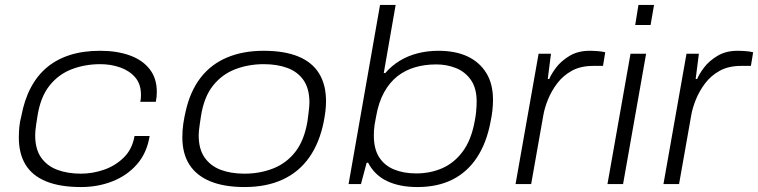

<svg xmlns="http://www.w3.org/2000/svg" viewBox="-20 -743 3060 775"><path d="M307 12Q222 12 166 -11Q110 -34 83 -78.5Q56 -123 56 -188Q56 -209 58 -230.5Q60 -252 66 -274Q78 -339 104 -388.5Q130 -438 169.5 -471Q209 -504 262.5 -521Q316 -538 384 -538Q452 -538 503.5 -519.5Q555 -501 584 -464Q613 -427 613 -372Q613 -362 612 -352Q611 -342 609 -332H546Q548 -339 548.5 -346.5Q549 -354 549 -360Q549 -404 525.5 -431Q502 -458 464.5 -471Q427 -484 385 -484Q323 -484 269.5 -463.5Q216 -443 179.5 -397Q143 -351 131 -273Q128 -254 126 -240.5Q124 -227 123 -216.5Q122 -206 122 -197Q122 -141 146 -107Q170 -73 211.5 -57.5Q253 -42 307 -42Q354 -42 400 -58Q446 -74 480 -107.5Q514 -141 523 -194H584Q573 -126 533.5 -80.5Q494 -35 435 -11.5Q376 12 307 12Z M967 12Q885 12 829 -11Q773 -34 744.5 -78.5Q716 -123 716 -189Q716 -218 720 -244.5Q724 -271 730 -296Q748 -375 789.5 -429Q831 -483 895.5 -510.5Q960 -538 1044 -538Q1128 -538 1184 -515Q1240 -492 1268 -446.5Q1296 -401 1296 -334Q1296 -314 1293.5 -294Q1291 -274 1287 -253Q1270 -167 1228.5 -108Q1187 -49 1121.5 -18.5Q1056 12 967 12ZM967 -42Q1029 -42 1082.5 -63Q1136 -84 1172 -130Q1208 -176 1221 -253Q1224 -274 1225.5 -287.5Q1227 -301 1228 -311Q1229 -321 1229 -329Q1229 -385 1205.5 -419Q1182 -453 1140.5 -468.5Q1099 -484 1045 -484Q983 -484 929.5 -463.5Q876 -443 839.5 -397Q803 -351 791 -273Q788 -253 786 -239Q784 -225 783 -215Q782 -205 782 -197Q782 -141 806 -107Q830 -73 871 -57.5Q912 -42 967 -42Z M1665 12Q1593 12 1542.5 -12Q1492 -36 1466 -86H1460L1437 0H1387L1514 -723H1577L1529 -448H1535Q1561 -478 1594 -498Q1627 -518 1666.5 -528Q1706 -538 1750 -538Q1818 -538 1866.5 -515.5Q1915 -493 1942.5 -449Q1970 -405 1970 -340Q1970 -319 1967.5 -296.5Q1965 -274 1960 -251Q1944 -166 1905 -107Q1866 -48 1806 -18Q1746 12 1665 12ZM1660 -43Q1717 -43 1765 -64Q1813 -85 1847.5 -131Q1882 -177 1896 -253Q1900 -274 1901.5 -288.5Q1903 -303 1903.5 -313.5Q1904 -324 1904 -333Q1904 -387 1881 -420Q1858 -453 1821 -468Q1784 -483 1741 -483Q1695 -483 1655.5 -471.5Q1616 -460 1584.5 -435.5Q1553 -411 1530.5 -370.5Q1508 -330 1498 -272Q1494 -253 1492 -239.5Q1490 -226 1489.5 -216Q1489 -206 1489 -196Q1489 -141 1511 -107.5Q1533 -74 1571.5 -58.5Q1610 -43 1660 -43Z M2061 0 2154 -526H2204L2191 -424H2197Q2205 -444 2225 -470.5Q2245 -497 2279 -517.5Q2313 -538 2360 -538Q2377 -538 2394.5 -536.5Q2412 -535 2423 -532L2414 -477H2374Q2324 -477 2288.5 -457.5Q2253 -438 2229.5 -407Q2206 -376 2192 -341.5Q2178 -307 2173 -277L2124 0Z M2544 -642 2557 -723H2620L2606 -642ZM2432 0 2525 -526H2588L2495 0Z M2658 0 2751 -526H2801L2788 -424H2794Q2802 -444 2822 -470.5Q2842 -497 2876 -517.5Q2910 -538 2957 -538Q2974 -538 2991.5 -536.5Q3009 -535 3020 -532L3011 -477H2971Q2921 -477 2885.5 -457.5Q2850 -438 2826.5 -407Q2803 -376 2789 -341.5Q2775 -307 2770 -277L2721 0Z"/></svg>

Font: Archivo Expanded ExtraLight
Style: Italic
Weight: 250
Width: 7
Italic angle: -10°
Designer: Hector Gatti
Foundry: Omnibus-Type
Version: Version 2.001